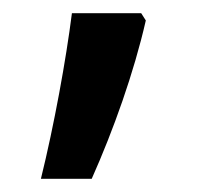

<svg xmlns="http://www.w3.org/2000/svg" viewBox="-20 -143 308 291"><path d="M42 128H119C152 54 183 -33 201 -112L194 -123H89C80 -52 62 47 42 128Z"/></svg>

Font: Noto Sans Devanagari UI SemiCondensed Medium
Style: Regular
Weight: 500
Width: 4
Designer: Jelle Bosma - Monotype Design Team
Foundry: Monotype Imaging Inc.
Version: Version 2.004